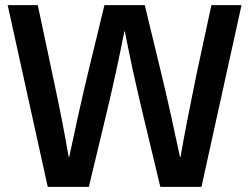

<svg xmlns="http://www.w3.org/2000/svg" viewBox="-20 -732 976 752"><path d="M608 0 537 -296Q497 -464 469 -609H467Q439 -464 399 -296L328 0H167L10 -712H128L186 -438Q225 -258 249 -117H251Q288 -293 323 -439L389 -712H547L613 -439Q648 -293 685 -117H687Q708 -239 749 -438L808 -712H926L769 0Z"/></svg>

Font: CST
Style: Medium
Weight: 500
Version: Version 1.00